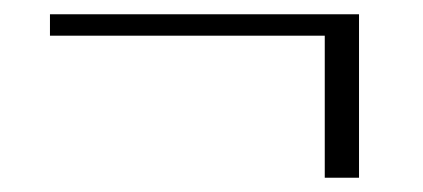

<svg xmlns="http://www.w3.org/2000/svg" viewBox="-20 -342 593 269"><path d="M50 -322H483V-93H435V-292H50Z"/></svg>

Font: Moderustic Light
Style: Regular
Weight: 300
Designer: Tural Alisoy
Foundry: TAFT Foundry
Version: Version 2.120